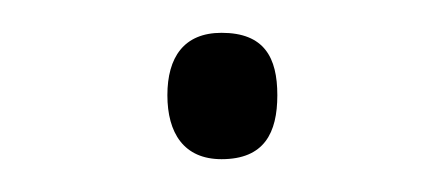

<svg xmlns="http://www.w3.org/2000/svg" viewBox="-20 -380 270 117"><path d="M82 -322C82 -299 92 -283 115 -283C141 -283 149 -299 149 -322C149 -345 141 -360 115 -360C92 -360 82 -345 82 -322Z"/></svg>

Font: Noto Sans Myanmar UI ExtraLight
Style: Regular
Weight: 200
Designer: Monotype Design Team
Foundry: Monotype Imaging Inc.
Version: Version 2.103